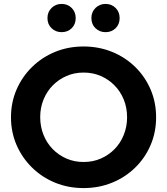

<svg xmlns="http://www.w3.org/2000/svg" viewBox="-20 -948 853 979"><path d="M406 11Q328 11 261 -16.5Q194 -44 143.5 -93.5Q93 -143 64.5 -208.5Q36 -274 36 -350Q36 -426 64.5 -491.5Q93 -557 143.5 -606.5Q194 -656 261 -683.5Q328 -711 406 -711Q484 -711 551.5 -683.5Q619 -656 669.5 -606.5Q720 -557 748 -491.5Q776 -426 776 -350Q776 -274 748 -208.5Q720 -143 669.5 -93.5Q619 -44 551.5 -16.5Q484 11 406 11ZM406 -122Q454 -122 494 -139.5Q534 -157 564 -187.5Q594 -218 611 -260Q628 -302 628 -350Q628 -399 611 -440.5Q594 -482 564 -512.5Q534 -543 494 -560.5Q454 -578 406 -578Q359 -578 319 -560.5Q279 -543 249 -512.5Q219 -482 202 -440.5Q185 -399 185 -351Q185 -302 202 -260Q219 -218 249 -187.5Q279 -157 319 -139.5Q359 -122 406 -122ZM294 -784Q264 -784 243 -804Q222 -824 222 -856Q222 -887 243 -907.5Q264 -928 294 -928Q325 -928 345.5 -907.5Q366 -887 366 -856Q366 -824 345.5 -804Q325 -784 294 -784ZM518 -784Q488 -784 467 -804Q446 -824 446 -856Q446 -887 467 -907.5Q488 -928 518 -928Q549 -928 569.5 -907.5Q590 -887 590 -856Q590 -824 569.5 -804Q549 -784 518 -784Z"/></svg>

Font: Red Hat Display ExtraBold
Style: Regular
Weight: 800
Designer: Pentagram, MCKL
Foundry: Pentagram, MCKL
Version: Version 1.023